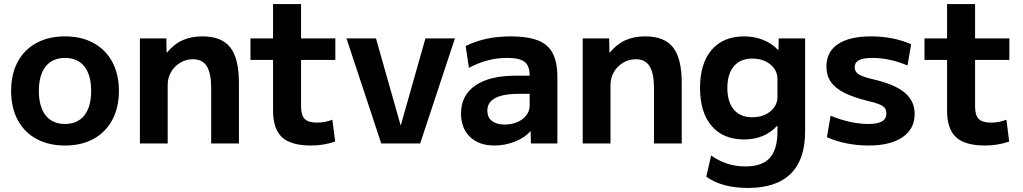

<svg xmlns="http://www.w3.org/2000/svg" viewBox="-20 -710 5062 950"><path d="M301.4 10Q219.9 10 159.8 -23Q99.7 -56 67.3 -116.8Q35 -177.7 35 -260Q35 -343 67.3 -403.5Q99.7 -464 159.8 -497Q219.8 -530 301.3 -530Q383.5 -530 443.3 -497Q503 -464 535.6 -403.5Q568.3 -343 568.3 -260Q568.3 -177.7 535.7 -116.8Q503 -56 443.3 -23Q383.7 10 301.4 10ZM301.7 -96.6Q363.7 -96.6 397.4 -139.1Q431 -181.7 431 -260.1Q431 -339 397.4 -381.2Q363.7 -423.4 301.7 -423.4Q239.6 -423.4 206 -381.2Q172.3 -339 172.3 -260.1Q172.3 -181.7 206 -139.1Q239.6 -96.6 301.7 -96.6Z M672.2 0V-520H803.1L804.4 -450.1H806.4Q841.3 -492 883.5 -511Q925.8 -530 982 -530Q1076.6 -530 1119.4 -475.2Q1162.2 -420.5 1162.2 -300V0H1024.9V-273.2Q1024.9 -347 1003.3 -382Q981.6 -416.9 935.3 -416.9Q900.4 -416.9 871.8 -399.6Q843.1 -382.3 826.4 -353.6Q809.7 -324.8 809.7 -289.9V0Z M1518.6 10Q1420 10 1375.5 -30.9Q1331 -71.8 1331 -163.3V-413.4H1219.3V-520H1331V-690H1469.6V-520H1639.3V-413.4H1469.6V-183.3Q1469.6 -139.4 1487.8 -121.3Q1506 -103.3 1548.3 -103.3Q1567.7 -103.3 1586.6 -106.8Q1605.6 -110.3 1624.7 -117.6L1638.3 -9.3Q1606.7 0.7 1578.7 5.3Q1550.7 10 1518.6 10Z M1866.4 0 1694.3 -520H1840.3L1961.7 -92H1963.7L2085 -520H2231L2058.9 0Z M2426.6 10Q2349.7 10 2305.4 -32.8Q2261.1 -75.7 2261.1 -148.4Q2261.1 -238.1 2331.7 -286.9Q2402.4 -335.6 2532.1 -335.6H2600.7Q2600.7 -384.3 2575.6 -403.9Q2550.5 -423.5 2489.7 -423.5Q2440.6 -423.5 2394.3 -411.6Q2347.9 -399.6 2300.1 -374.3L2284 -482.3Q2334.5 -506.8 2388.6 -518.4Q2442.6 -530 2507.6 -530Q2591 -530 2641.7 -510Q2692.4 -490.1 2715.2 -445.7Q2737.9 -401.3 2737.9 -328.3V0H2606.9L2605.6 -59.9H2603.7Q2576.2 -28.3 2527.2 -9.2Q2478.3 10 2426.6 10ZM2477.2 -93.7Q2511.9 -93.7 2540 -106.1Q2568.1 -118.4 2584.4 -139.6Q2600.7 -160.7 2600.7 -187.4V-246H2552.1Q2471.3 -246 2431.3 -225.4Q2391.3 -204.7 2391.3 -162.3Q2391.3 -130.1 2413.6 -111.9Q2436 -93.7 2477.2 -93.7Z M2863.2 0V-520H2994.1L2995.4 -450.1H2997.4Q3032.3 -492 3074.5 -511Q3116.8 -530 3173 -530Q3267.6 -530 3310.4 -475.2Q3353.2 -420.5 3353.2 -300V0H3215.9V-273.2Q3215.9 -347 3194.3 -382Q3172.6 -416.9 3126.3 -416.9Q3091.4 -416.9 3062.8 -399.6Q3034.1 -382.3 3017.4 -353.6Q3000.7 -324.8 3000.7 -289.9V0Z M3680.1 220Q3616.9 220 3565 206Q3513.1 192 3474.8 164.4L3498.4 59.5Q3537.4 86.5 3579 100Q3620.6 113.5 3667.9 113.5Q3750.5 113.5 3788.7 71.6Q3826.8 29.6 3826.8 -60V-87.1H3824.8Q3793.6 -53.5 3752.7 -36.7Q3711.8 -20 3661.8 -20Q3558.4 -20 3501.1 -86.8Q3443.7 -153.7 3443.7 -275Q3443.7 -396.3 3501.1 -463.2Q3558.4 -530 3661.8 -530Q3712.4 -530 3755.7 -512.8Q3798.9 -495.5 3829.9 -462.9H3831.9L3833.2 -520H3963.7V-60Q3963.7 79.5 3892.4 149.7Q3821.2 220 3680.1 220ZM3702 -129.8Q3738.6 -129.8 3766.2 -142.8Q3793.8 -155.8 3810.3 -178.5Q3826.8 -201.2 3826.8 -230.1V-319.9Q3826.8 -348.8 3810.3 -371.5Q3793.8 -394.2 3766.2 -407.2Q3738.6 -420.2 3702 -420.2Q3643.6 -420.2 3611.2 -382.2Q3578.9 -344.2 3578.9 -275Q3578.9 -205.4 3611.2 -167.6Q3643.6 -129.8 3702 -129.8Z M4277.3 10Q4221.3 10 4167.8 -0.8Q4114.3 -11.7 4071.7 -31.3L4089.7 -137.3Q4138 -117.6 4185.2 -107.1Q4232.3 -96.6 4276 -96.6Q4322 -96.6 4343.9 -109.5Q4365.7 -122.3 4365.7 -149Q4365.7 -165 4357.7 -175.5Q4349.7 -186 4329.5 -194.3Q4309.3 -202.7 4272.3 -211Q4201 -228.7 4156.2 -251.5Q4111.3 -274.4 4090.2 -306Q4069 -337.7 4069 -380Q4069 -453.3 4125.8 -491.7Q4182.7 -530 4290.7 -530Q4342.6 -530 4392 -520.7Q4441.3 -511.3 4488.3 -491.3L4470.3 -386Q4425.6 -405 4381.7 -414.2Q4337.7 -423.4 4295.6 -423.4Q4251.3 -423.4 4230.1 -412.2Q4208.9 -401 4208.9 -377Q4208.9 -363 4217.6 -352.3Q4226.3 -341.7 4246.3 -333.5Q4266.3 -325.3 4300 -317.7Q4353.6 -305.3 4392.5 -289Q4431.3 -272.7 4456.1 -251.8Q4481 -231 4493.3 -204.8Q4505.6 -178.7 4505.6 -146.3Q4505.6 -72 4445.6 -31Q4385.6 10 4277.3 10Z M4853.6 10Q4755 10 4710.5 -30.9Q4666 -71.8 4666 -163.3V-413.4H4554.3V-520H4666V-690H4804.6V-520H4974.3V-413.4H4804.6V-183.3Q4804.6 -139.4 4822.8 -121.3Q4841 -103.3 4883.3 -103.3Q4902.7 -103.3 4921.6 -106.8Q4940.6 -110.3 4959.7 -117.6L4973.3 -9.3Q4941.7 0.7 4913.7 5.3Q4885.7 10 4853.6 10Z"/></svg>

Font: M PLUS 2 Thin
Style: Regular
Weight: 100
Designer: Coji Morishita
Foundry: UNDERFOREST DESIGN
Version: Version 1.001